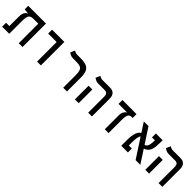

<svg xmlns="http://www.w3.org/2000/svg" viewBox="356 -2001 3390 3390"><g transform="rotate(45 2051.0 -306.0)"><path d="M522 0H427.7V-585.9H522ZM170.9 -484.9V-520.5L308.6 -488.8Q259.3 -488.8 233.9 -470.7Q208.5 -452.6 199.7 -416.5Q190.9 -380.4 190.9 -326.2V0H96.7V-335.4Q96.7 -382.3 106.4 -411.6Q116.2 -440.9 133.1 -458.3Q149.9 -475.6 170.9 -484.9ZM521.5 -585.9V-488.3H165L78.6 -498V-585.9ZM169.9 -97.7V0H13.7V-97.7Z M885.7 0V-585.9H981V0ZM674.3 -488.3V-585.9H980.5V-488.3Z M1631.8 -347.7V0H1538.1V-310.1Q1538.1 -380.9 1524.9 -419.4Q1511.7 -458 1477.5 -473.1Q1443.4 -488.3 1379.4 -488.3H1296.4Q1260.3 -488.3 1232.9 -500.7Q1205.6 -513.2 1185.5 -528.3L1222.2 -611.8Q1233.4 -604 1255.1 -595Q1276.9 -585.9 1300.3 -585.9H1395Q1484.4 -585.9 1536.1 -562.7Q1587.9 -539.6 1609.9 -487.3Q1631.8 -435.1 1631.8 -347.7Z M2161.6 0V-402.3Q2161.6 -488.3 2088.9 -488.3H1928.2Q1892.1 -488.3 1864.7 -500.7Q1837.4 -513.2 1817.4 -528.3L1854.5 -611.8Q1865.7 -604 1887.2 -595Q1908.7 -585.9 1932.1 -585.9H2123.5Q2187.5 -585.9 2221.4 -549.3Q2255.4 -512.7 2255.4 -444.3V0ZM1830.1 0V-341.3H1924.3V0Z M2782.7 -585.9V-488.3H2431.2V-585.9ZM2640.6 -484.4V-520.5L2751 -488.3Q2716.8 -488.3 2699.5 -467Q2682.1 -445.8 2676.3 -412.1Q2670.4 -378.4 2670.4 -340.3V0H2576.2V-349.6Q2576.2 -404.8 2597.2 -439.2Q2618.2 -473.6 2640.6 -484.4Z M3345.7 0 2965.3 -585.9H3082.5L3463.9 0ZM3018.6 0V-98.1H3153.8V0ZM2987.3 0Q2987.3 -15.1 2987.3 -47.4Q2987.3 -79.6 2987.3 -130.9Q2987.3 -188 2992.9 -239.7Q2998.5 -291.5 3014.4 -332.3Q3030.3 -373 3061.3 -398.2Q3092.3 -423.3 3143.1 -427.2L3155.8 -381.8Q3127.4 -378.4 3110.6 -355.7Q3093.8 -333 3086.2 -289.1Q3078.6 -245.1 3078.6 -177.7Q3078.6 -152.3 3078.6 -124.8Q3078.6 -97.2 3078.6 -71.5Q3078.6 -45.9 3078.6 -26.9Q3078.6 -7.8 3078.6 0ZM3231.9 -235.8 3223.1 -294.4Q3261.7 -294.4 3285.6 -308.3Q3309.6 -322.3 3321.8 -351.1Q3334 -379.9 3336.9 -424.3Q3339.4 -463.4 3341.6 -505.4Q3343.8 -547.4 3343.8 -585.9H3436Q3436 -547.4 3434.3 -506.1Q3432.6 -464.8 3430.7 -434.1Q3427.2 -375.5 3409.2 -337.2Q3391.1 -298.8 3363.3 -276.6Q3335.4 -254.4 3301.5 -245.1Q3267.6 -235.8 3231.9 -235.8ZM3266.6 -487.8V-585.9H3431.6L3411.1 -487.8Z M3919.4 0V-402.3Q3919.4 -488.3 3846.7 -488.3H3686Q3649.9 -488.3 3622.6 -500.7Q3595.2 -513.2 3575.2 -528.3L3612.3 -611.8Q3623.5 -604 3645 -595Q3666.5 -585.9 3689.9 -585.9H3881.3Q3945.3 -585.9 3979.2 -549.3Q4013.2 -512.7 4013.2 -444.3V0ZM3587.9 0V-341.3H3682.1V0Z"/></g></svg>

Font: Cascadia Code
Style: Regular
Weight: 400
Designer: Aaron Bell
Foundry: Saja Typeworks
Version: Version 2404.023